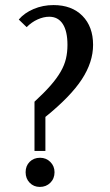

<svg xmlns="http://www.w3.org/2000/svg" viewBox="-20 -728 435 757"><path d="M54 -651Q76 -677 112.5 -692.5Q149 -708 191 -708Q263 -708 305 -665.5Q347 -623 347 -551Q347 -483 302.5 -415Q258 -347 159 -267V-133H116V-327Q154 -362 179 -390.5Q204 -419 219 -445Q234 -471 240 -496.5Q246 -522 246 -551Q246 -605 227.5 -633.5Q209 -662 174 -662Q152 -662 128.5 -651.5Q105 -641 85 -621ZM81 -49Q81 -74 97 -90Q113 -106 138 -106Q162 -106 178.5 -89.5Q195 -73 195 -49Q195 -24 178.5 -7.5Q162 9 137 9Q113 9 97 -7.5Q81 -24 81 -49Z"/></svg>

Font: Moniqa Paragraph
Style: Bold
Weight: 700
Designer: Rajesh Rajput
Foundry: Rajesh Rajput
Version: Version 1.000